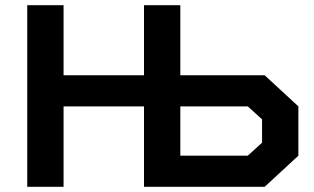

<svg xmlns="http://www.w3.org/2000/svg" viewBox="-20 -720 1210 740"><path d="M225 -310V0H85V-700H225V-430H535V-700H675V-430H1000L1130 -310V-120L1000 0H535V-310ZM935 -120 990 -170V-260L935 -310H675V-120Z"/></svg>

Font: Squares Bold
Style: Regular
Weight: 400
Designer: Typetype
Foundry: Typetype
Version: Version 001.000